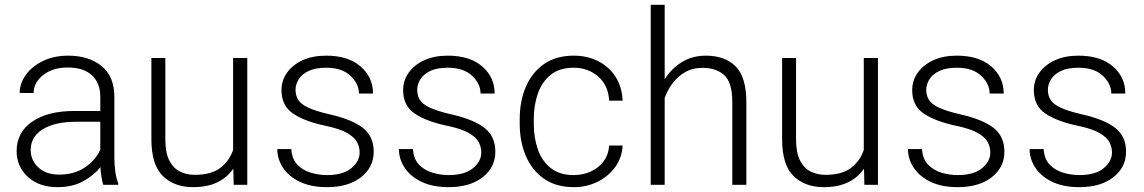

<svg xmlns="http://www.w3.org/2000/svg" viewBox="-20 -770 4767 800"><path d="M410.2 0Q405.8 -13.7 402.6 -33.4Q399.4 -53.2 398.4 -73.7Q372.1 -40 327.1 -15.1Q282.2 9.8 219.7 9.8Q142.6 9.8 95.9 -33.2Q49.3 -76.2 49.3 -140.6Q49.3 -218.3 113.8 -262.9Q178.2 -307.6 290 -307.6H397.9V-367.2Q397.9 -423.8 363 -456.3Q328.1 -488.8 261.7 -488.8Q200.2 -488.8 160.2 -457.5Q120.1 -426.3 120.1 -382.3L62 -382.8Q62 -422.4 87.4 -457.8Q112.8 -493.2 158.4 -515.6Q204.1 -538.1 264.6 -538.1Q349.1 -538.1 402.8 -495.1Q456.5 -452.1 456.5 -366.2V-110.8Q456.5 -83.5 460.7 -54.2Q464.8 -24.9 472.7 -6.3V0ZM226.6 -42.5Q290 -42.5 334.5 -72.8Q378.9 -103 397.9 -146.5V-262.7H298.3Q208.5 -262.7 158.2 -231.4Q107.9 -200.2 107.9 -145.5Q107.9 -102.5 139.6 -72.5Q171.4 -42.5 226.6 -42.5Z M953.6 0 952.1 -67.4Q927.7 -31.2 886.2 -10.7Q844.7 9.8 784.2 9.8Q706.5 9.8 658.7 -36.4Q610.8 -82.5 610.8 -190.4V-528.3H668.9V-189.5Q668.9 -133.3 685.5 -101.1Q702.1 -68.8 730 -55.2Q757.8 -41.5 791 -41.5Q860.8 -41.5 898.7 -71Q936.5 -100.6 951.2 -145.5V-528.3H1010.3V0Z M1478.5 -134.8Q1478.5 -156.7 1467.8 -177.5Q1457 -198.2 1426.5 -215.8Q1396 -233.4 1337.4 -245.6Q1249 -264.2 1200.9 -296.9Q1152.8 -329.6 1152.8 -394.5Q1152.8 -434.1 1175.5 -466.6Q1198.2 -499 1240 -518.6Q1281.7 -538.1 1338.9 -538.1Q1430.7 -538.1 1482.4 -493.2Q1534.2 -448.2 1534.2 -380.4H1475.6Q1475.6 -420.9 1440.2 -454.3Q1404.8 -487.8 1338.9 -487.8Q1293.5 -487.8 1265.4 -474.1Q1237.3 -460.4 1224.4 -439.2Q1211.4 -418 1211.4 -396Q1211.4 -373 1221.9 -355Q1232.4 -336.9 1262.7 -322.3Q1293 -307.6 1352.1 -293.9Q1448.2 -272 1492.7 -236.6Q1537.1 -201.2 1537.1 -138.2Q1537.1 -72.8 1484.1 -31.5Q1431.2 9.8 1342.3 9.8Q1275.4 9.8 1229 -12.7Q1182.6 -35.2 1158.9 -71.5Q1135.3 -107.9 1135.3 -148.9H1193.8Q1196.3 -107.4 1219.2 -83.7Q1242.2 -60.1 1275.6 -50.3Q1309.1 -40.5 1342.3 -40.5Q1409.2 -40.5 1443.8 -69.1Q1478.5 -97.7 1478.5 -134.8Z M1985.4 -134.8Q1985.4 -156.7 1974.6 -177.5Q1963.9 -198.2 1933.3 -215.8Q1902.8 -233.4 1844.2 -245.6Q1755.9 -264.2 1707.8 -296.9Q1659.7 -329.6 1659.7 -394.5Q1659.7 -434.1 1682.4 -466.6Q1705.1 -499 1746.8 -518.6Q1788.6 -538.1 1845.7 -538.1Q1937.5 -538.1 1989.3 -493.2Q2041 -448.2 2041 -380.4H1982.4Q1982.4 -420.9 1947 -454.3Q1911.6 -487.8 1845.7 -487.8Q1800.3 -487.8 1772.2 -474.1Q1744.1 -460.4 1731.2 -439.2Q1718.3 -418 1718.3 -396Q1718.3 -373 1728.8 -355Q1739.3 -336.9 1769.5 -322.3Q1799.8 -307.6 1858.9 -293.9Q1955.1 -272 1999.5 -236.6Q2043.9 -201.2 2043.9 -138.2Q2043.9 -72.8 1991 -31.5Q1938 9.8 1849.1 9.8Q1782.2 9.8 1735.8 -12.7Q1689.5 -35.2 1665.8 -71.5Q1642.1 -107.9 1642.1 -148.9H1700.7Q1703.1 -107.4 1726.1 -83.7Q1749 -60.1 1782.5 -50.3Q1815.9 -40.5 1849.1 -40.5Q1916 -40.5 1950.7 -69.1Q1985.4 -97.7 1985.4 -134.8Z M2371.1 -40.5Q2407.7 -40.5 2440.2 -54.7Q2472.7 -68.8 2493.9 -96.2Q2515.1 -123.5 2518.1 -163.6H2574.2Q2571.8 -113.3 2543.5 -74.2Q2515.1 -35.2 2470 -12.7Q2424.8 9.8 2371.1 9.8Q2296.9 9.8 2246.6 -25.4Q2196.3 -60.5 2170.9 -120.4Q2145.5 -180.2 2145.5 -253.9V-274.4Q2145.5 -348.6 2171.1 -408.4Q2196.8 -468.3 2246.8 -503.2Q2296.9 -538.1 2370.6 -538.1Q2427.2 -538.1 2472.4 -515.1Q2517.6 -492.2 2544.7 -450.2Q2571.8 -408.2 2574.2 -350.6H2518.1Q2514.6 -414.6 2472.4 -451.2Q2430.2 -487.8 2370.6 -487.8Q2310.5 -487.8 2273.9 -457.8Q2237.3 -427.7 2220.7 -379.2Q2204.1 -330.6 2204.1 -274.4V-253.9Q2204.1 -197.8 2220.5 -149.2Q2236.8 -100.6 2273.7 -70.6Q2310.5 -40.5 2371.1 -40.5Z M2749.5 -750V-439.5Q2776.9 -483.9 2820.8 -511Q2864.7 -538.1 2921.4 -538.1Q3000.5 -538.1 3045.2 -493.4Q3089.8 -448.7 3089.8 -344.2V0H3031.2V-344.7Q3031.2 -426.3 2997.8 -456.8Q2964.4 -487.3 2907.2 -487.3Q2865.7 -487.3 2834.5 -469.2Q2803.2 -451.2 2782 -422.6Q2760.7 -394 2749.5 -361.8V0H2691.4V-750Z M3581.5 0 3580.1 -67.4Q3555.7 -31.2 3514.2 -10.7Q3472.7 9.8 3412.1 9.8Q3334.5 9.8 3286.6 -36.4Q3238.8 -82.5 3238.8 -190.4V-528.3H3296.9V-189.5Q3296.9 -133.3 3313.5 -101.1Q3330.1 -68.8 3357.9 -55.2Q3385.7 -41.5 3418.9 -41.5Q3488.8 -41.5 3526.6 -71Q3564.5 -100.6 3579.1 -145.5V-528.3H3638.2V0Z M4106.4 -134.8Q4106.4 -156.7 4095.7 -177.5Q4085 -198.2 4054.4 -215.8Q4023.9 -233.4 3965.3 -245.6Q3877 -264.2 3828.9 -296.9Q3780.8 -329.6 3780.8 -394.5Q3780.8 -434.1 3803.5 -466.6Q3826.2 -499 3867.9 -518.6Q3909.7 -538.1 3966.8 -538.1Q4058.6 -538.1 4110.4 -493.2Q4162.1 -448.2 4162.1 -380.4H4103.5Q4103.5 -420.9 4068.1 -454.3Q4032.7 -487.8 3966.8 -487.8Q3921.4 -487.8 3893.3 -474.1Q3865.2 -460.4 3852.3 -439.2Q3839.4 -418 3839.4 -396Q3839.4 -373 3849.9 -355Q3860.4 -336.9 3890.6 -322.3Q3920.9 -307.6 3980 -293.9Q4076.2 -272 4120.6 -236.6Q4165 -201.2 4165 -138.2Q4165 -72.8 4112.1 -31.5Q4059.1 9.8 3970.2 9.8Q3903.3 9.8 3856.9 -12.7Q3810.5 -35.2 3786.9 -71.5Q3763.2 -107.9 3763.2 -148.9H3821.8Q3824.2 -107.4 3847.2 -83.7Q3870.1 -60.1 3903.6 -50.3Q3937 -40.5 3970.2 -40.5Q4037.1 -40.5 4071.8 -69.1Q4106.4 -97.7 4106.4 -134.8Z M4613.3 -134.8Q4613.3 -156.7 4602.5 -177.5Q4591.8 -198.2 4561.3 -215.8Q4530.8 -233.4 4472.2 -245.6Q4383.8 -264.2 4335.7 -296.9Q4287.6 -329.6 4287.6 -394.5Q4287.6 -434.1 4310.3 -466.6Q4333 -499 4374.8 -518.6Q4416.5 -538.1 4473.6 -538.1Q4565.4 -538.1 4617.2 -493.2Q4668.9 -448.2 4668.9 -380.4H4610.4Q4610.4 -420.9 4575 -454.3Q4539.6 -487.8 4473.6 -487.8Q4428.2 -487.8 4400.1 -474.1Q4372.1 -460.4 4359.1 -439.2Q4346.2 -418 4346.2 -396Q4346.2 -373 4356.7 -355Q4367.2 -336.9 4397.5 -322.3Q4427.7 -307.6 4486.8 -293.9Q4583 -272 4627.4 -236.6Q4671.9 -201.2 4671.9 -138.2Q4671.9 -72.8 4618.9 -31.5Q4565.9 9.8 4477.1 9.8Q4410.2 9.8 4363.8 -12.7Q4317.4 -35.2 4293.7 -71.5Q4270 -107.9 4270 -148.9H4328.6Q4331.1 -107.4 4354 -83.7Q4377 -60.1 4410.4 -50.3Q4443.8 -40.5 4477.1 -40.5Q4543.9 -40.5 4578.6 -69.1Q4613.3 -97.7 4613.3 -134.8Z"/></svg>

Font: Vazirmatn UI FD ExtraLight
Style: Regular
Weight: 200
Designer: Saber Rastikerdar
Foundry: Saber Rastikerdar
Version: Version 33.003